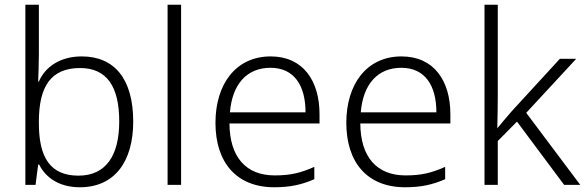

<svg xmlns="http://www.w3.org/2000/svg" viewBox="-20 -780 2470 810"><path d="M144 -550V-760H87V0H130L141 -86H145C172 -32 228 10 317 10C464 10 542 -99 542 -267C542 -448 462 -542 325 -542C233 -542 170 -497 144 -436H141C142 -463 144 -512 144 -550ZM318 -493C429 -493 483 -417 483 -268C483 -121 425 -39 311 -39C191 -39 144 -117 144 -260V-267C144 -414 194 -493 318 -493Z M744 0V-760H687V0Z M1122 -542C974 -542 889 -424 889 -262C889 -95 977 10 1137 10C1205 10 1253 -1 1306 -24V-76C1247 -50 1205 -40 1139 -40C1017 -40 949 -118 948 -259H1328V-298C1328 -440 1258 -542 1122 -542ZM1121 -494C1222 -494 1269 -418 1269 -306H950C960 -427 1023 -494 1121 -494Z M1674 -542C1526 -542 1441 -424 1441 -262C1441 -95 1529 10 1689 10C1757 10 1805 -1 1858 -24V-76C1799 -50 1757 -40 1691 -40C1569 -40 1501 -118 1500 -259H1880V-298C1880 -440 1810 -542 1674 -542ZM1673 -494C1774 -494 1821 -418 1821 -306H1502C1512 -427 1575 -494 1673 -494Z M2080 -374V-760H2024V0H2080V-185L2161 -267L2360 0H2428L2200 -304L2411 -532H2342L2140 -312C2120 -290 2097 -261 2079 -240H2078C2079 -284 2080 -332 2080 -374Z"/></svg>

Font: Noto Sans Devanagari UI Light
Style: Regular
Weight: 300
Designer: Jelle Bosma - Monotype Design Team
Foundry: Monotype Imaging Inc.
Version: Version 2.004